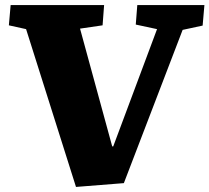

<svg xmlns="http://www.w3.org/2000/svg" viewBox="-20 -721 827 758"><path d="M423 -143H427L600 -606L516 -624L522 -701H787L780 -620L701 -603L469 2L280 17L83 -606L15 -621L22 -701H391L385 -621L296 -608Z"/></svg>

Font: Literata ExtraBold
Style: Italic
Weight: 800
Italic angle: -2°
Designer: Latin by Veronika Burian and Jose Scaglione. Greek by Irene Vlachou. Cyrillic by Vera Evstafieva
Foundry: TypeTogether
Version: Version 3.002